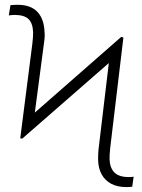

<svg xmlns="http://www.w3.org/2000/svg" viewBox="-20 -757 581 787"><path d="M70.8 -188.5 63 -190.4 77.6 -255.9 477.1 -606 485.8 -603 473.1 -539.6ZM63 -190.4 112.3 -575.7Q114.3 -590.8 115 -602.8Q115.7 -614.7 115.7 -625Q114.3 -661.6 97.2 -678.5Q80.1 -695.3 42 -695.8Q33.2 -695.3 27.3 -695.1Q21.5 -694.8 16.1 -693.8L22.9 -735.8Q29.3 -736.3 36.1 -736.8Q43 -737.3 52.2 -737.3Q106 -737.3 133.3 -708.3Q160.6 -679.2 162.6 -626Q163.6 -616.7 163.1 -605.7Q162.6 -594.7 160.6 -582.5L117.2 -253.4ZM497.6 9.8Q460.9 9.8 435.5 -3.9Q410.2 -17.6 396.7 -42.2Q383.3 -66.9 382.3 -99.1Q381.8 -111.8 382.6 -126.7Q383.3 -141.6 385.3 -156.7L429.7 -528.8L485.8 -603L431.6 -149.4Q430.2 -134.3 429.4 -122.1Q428.7 -109.9 429.2 -102.1Q430.7 -68.4 449.2 -49.8Q467.8 -31.2 508.3 -31.2Q514.2 -31.2 519 -31.7Q523.9 -32.2 527.8 -32.7L522 8.3Q515.6 9.3 509.8 9.5Q503.9 9.8 497.6 9.8Z"/></svg>

Font: Inter Tight ExtraLight
Style: Regular
Weight: 250
Designer: Rasmus Andersson
Foundry: rsms
Version: Version 3.004